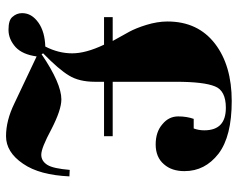

<svg xmlns="http://www.w3.org/2000/svg" viewBox="-94 -656 770 621"><g transform="rotate(90 290.5 -346.0)"><path d="M125 -298C125 -298 125 -298 125 -298C144 -258 153 -224 153 -195C153 -166 146 -137 131 -108C131 -108 131 -108 131 -108C100 -107 74 -100 54 -86C33 -71 23 -54 23 -33C23 -33 23 -33 23 -33C23 -21 27 -11 35 -2C42 7 56 11 77 11C98 11 116 3 133 -12C149 -27 159 -50 163 -80C163 -80 315 -8 315 -8C315 -8 315 -8 315 -8C352 10 387 19 421 19C455 19 485 1 510 -36C535 -72 548 -122 551 -186C551 -186 530 -187 530 -187C530 -187 530 -187 530 -187C527 -152 522 -128 514 -115C506 -102 495 -95 481 -95C466 -95 439 -106 398 -128C357 -149 325 -160 302 -160C302 -160 302 -160 302 -160C268 -160 219 -139 156 -96C156 -96 153 -101 153 -101C153 -101 153 -101 153 -101C188 -135 212 -163 225 -185C238 -206 245 -234 245 -268C245 -268 245 -298 245 -298C245 -298 421 -298 421 -298C421 -298 421 -326 421 -326C421 -326 245 -326 245 -326C245 -326 245 -530 245 -530C245 -530 245 -530 245 -530C245 -591 250 -633 260 -657C269 -680 292 -692 329 -692C329 -692 329 -692 329 -692C378 -692 402 -669 402 -622C402 -622 402 -622 402 -622C402 -610 400 -599 396 -588C396 -588 365 -588 365 -588C365 -588 365 -588 365 -588C360 -574 357 -557 357 -538C357 -518 365 -501 382 -487C399 -472 421 -465 448 -465C475 -465 497 -474 512 -492C527 -509 534 -531 534 -558C534 -558 534 -558 534 -558C534 -603 515 -639 478 -668C440 -697 383 -711 307 -711C231 -711 169 -693 122 -657C74 -620 50 -569 50 -503C50 -503 50 -503 50 -503C50 -481 54 -458 61 -435C68 -412 76 -393 83 -380C90 -367 100 -349 113 -326C113 -326 36 -326 36 -326C36 -326 36 -298 36 -298C36 -298 125 -298 125 -298Z"/></g></svg>

Font: Abril Fatface Utterance
Style: Regular
Weight: 500
Designer: Veronika Burian, Jos Scaglione
Foundry: TypeTogether
Version: ""